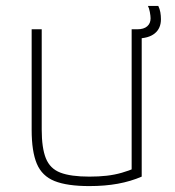

<svg xmlns="http://www.w3.org/2000/svg" viewBox="-20 -619 590 649"><path d="M282 10Q207 10 164.5 -7Q122 -24 104.5 -65.5Q87 -107 87 -180V-520H121V-181Q121 -119 135 -84Q149 -49 184 -35.5Q219 -22 282 -22Q314 -22 340.5 -25Q367 -28 391.5 -35Q416 -42 439 -52L425 -30V-520H459V-22Q422 -6 378.5 2Q335 10 282 10ZM442 -489Q435 -489 428 -492L426 -520H444Q466 -520 477.5 -530Q489 -540 489 -557Q489 -565 486.5 -578.5Q484 -592 480 -599H515Q520 -589 522 -577.5Q524 -566 524 -554Q524 -523 503 -506Q482 -489 442 -489Z"/></svg>

Font: M PLUS Code Latin SemiExpanded ExtraLight
Style: Regular
Weight: 250
Width: 6
Designer: Coji Morishita
Foundry: UNDERFOREST DESIGN
Version: Version 1.002; ttfautohint (v1.8.3)